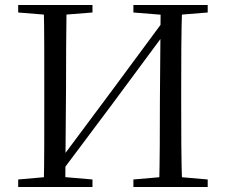

<svg xmlns="http://www.w3.org/2000/svg" viewBox="-20 -748 903 768"><path d="M154.9 0Q156.9 -83.6 157 -167.7Q157.1 -251.7 157.1 -336.8V-391.1Q157.1 -476.1 157 -560.4Q156.9 -644.8 154.9 -728H246.3Q245.1 -645.2 244.6 -560.7Q244.1 -476.1 244.1 -391.1L241 0ZM616.6 0Q618.6 -83.6 619.1 -168.6Q619.6 -253.5 619.6 -343.2L622.7 -728H708.8Q705.8 -645.2 705.3 -560.7Q704.8 -476.1 704.8 -391.1V-336.8Q704.8 -252.2 705.3 -168.1Q705.8 -84.1 708.8 0ZM52.8 0V-30.1L189.7 -42.1H210.4L349.9 -30.1V0ZM52.8 -698V-728H349.9V-698L210.4 -686.9H189.7ZM513.6 0V-30.1L652.1 -42.1H673.2L810.8 -30.1V0ZM513.6 -698V-728H810.8V-698L673.2 -686.9H652.1ZM213.1 -43.3 197.2 -92.2 208.9 -92 428.6 -386.8 648.5 -684.3 667.3 -636.3H654.5L430.9 -334.2Z"/></svg>

Font: Noto Serif KR
Style: Regular
Weight: 200
Designer: Ryoko NISHIZUKA 西塚涼子 (kana & ideographs); Frank Grießhammer (Latin, Greek & Cyrillic); Wenlong ZHANG 张文龙 (bopomofo); San
Foundry: Adobe
Version: Version 2.001;hotconv 1.1.0;makeotfexe 2.6.0